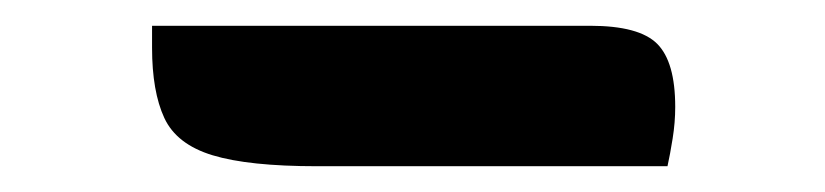

<svg xmlns="http://www.w3.org/2000/svg" viewBox="-20 -751 640 149"><path d="M98 -731H438Q476 -731 490 -717Q504 -703 504 -668Q504 -656 502 -643.5Q500 -631 498 -622H226Q173 -622 145 -630.5Q117 -639 107.5 -659.5Q98 -680 98 -714Z"/></svg>

Font: Recursive Mn Csl St
Style: Bold
Weight: 700
Monospace: yes
Version: Version 1.079;hotconv 1.0.112;makeotfexe 2.5.65598; ttfautoh